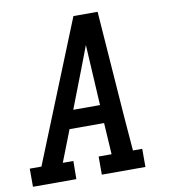

<svg xmlns="http://www.w3.org/2000/svg" viewBox="-90 -805 773 876"><g transform="rotate(-10 296.0 -367.5)"><path d="M193 0H-8V-84H46L309 -735H421L457 -245L470 -84H513V0H311V-84H371L362 -230H202L145 -84H194ZM234 -314H358L348 -490Q346 -516 345 -542.5Q344 -569 342 -595Q332 -569 322 -542.5Q312 -516 302 -490Z"/></g></svg>

Font: Iosevka HT Medium Extended
Style: Italic
Weight: 500
Width: 7
Italic angle: -9°
Monospace: yes
Designer: Belleve Invis
Foundry: Belleve Invis
Version: Version 32.3.0; ttfautohint (v1.8.4)